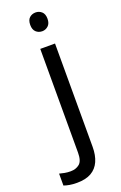

<svg xmlns="http://www.w3.org/2000/svg" viewBox="-238 -787 680 1076"><g transform="rotate(-20 101.5 -248.5)"><path d="M22 240Q-3 240 -22 236.5Q-41 233 -55 228V157Q-40 161 -24 164Q-8 167 11 167Q43 167 64 149.5Q85 132 85 83V-536H173V80Q173 130 157 166Q141 202 108 221Q75 240 22 240ZM78 -681Q78 -710 93 -723.5Q108 -737 130 -737Q150 -737 165.5 -723.5Q181 -710 181 -681Q181 -653 165.5 -639Q150 -625 130 -625Q108 -625 93 -639Q78 -653 78 -681Z"/></g></svg>

Font: gurmukhi115
Style: Regular
Weight: 400
Designer: Jelle Bosma - Monotype Design Team
Foundry: Monotype Imaging Inc.
Version: Version 2.003